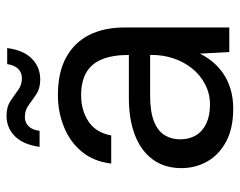

<svg xmlns="http://www.w3.org/2000/svg" viewBox="-93 -628 733 587"><g transform="rotate(-90 273.5 -334.5)"><path d="M235 12Q174 12 133.5 -10Q93 -32 73 -68Q53 -104 53 -146Q53 -198 79.5 -234Q106 -270 154 -288.5Q202 -307 267 -307H399Q399 -356 386 -388.5Q373 -421 345.5 -437Q318 -453 276 -453Q229 -453 195 -430Q161 -407 153 -361H67Q73 -414 103 -450.5Q133 -487 179 -505.5Q225 -524 276 -524Q346 -524 392 -498.5Q438 -473 460.5 -427.5Q483 -382 483 -321V0H408L403 -90Q393 -69 377.5 -50.5Q362 -32 341.5 -18Q321 -4 294 4Q267 12 235 12ZM247 -59Q281 -59 309.5 -74Q338 -89 358 -114Q378 -139 388.5 -170.5Q399 -202 399 -236V-242H274Q226 -242 196.5 -230.5Q167 -219 154 -198Q141 -177 141 -150Q141 -123 153 -102.5Q165 -82 189 -70.5Q213 -59 247 -59ZM324 -578Q297 -578 279 -590Q261 -602 245.5 -613.5Q230 -625 209 -625Q193 -625 181.5 -614Q170 -603 167 -580H118Q125 -630 150.5 -655.5Q176 -681 213 -681Q240 -681 257.5 -669.5Q275 -658 291 -646Q307 -634 328 -634Q345 -634 356.5 -645.5Q368 -657 371 -679H420Q414 -630 388 -604Q362 -578 324 -578Z"/></g></svg>

Font: DM Sans 12pt
Style: Regular
Weight: 400
Version: Version 4.004;gftools[0.9.30]